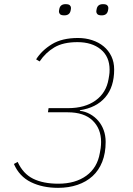

<svg xmlns="http://www.w3.org/2000/svg" viewBox="-20 -893 640 925"><path d="M260 12Q185 12 129 -15.5Q73 -43 47 -103L65 -113Q91 -56 139.5 -32Q188 -8 261 -8Q343 -8 396 -46.5Q449 -85 461 -156L465 -179Q466 -185 466.5 -194.5Q467 -204 467 -209Q467 -273 426 -312.5Q385 -352 306 -352H211L214 -372H308Q389 -372 440.5 -409Q492 -446 503 -512L506 -530Q507 -535 507.5 -542.5Q508 -550 508 -557Q508 -620 465.5 -655Q423 -690 353 -690Q284 -690 241.5 -664.5Q199 -639 171 -597L154 -607Q181 -650 230 -680Q279 -710 356 -710Q392 -710 424 -699.5Q456 -689 479.5 -669.5Q503 -650 516.5 -622Q530 -594 530 -558Q530 -474 487 -424Q444 -374 365 -362V-359Q391 -356 413.5 -343.5Q436 -331 453 -311.5Q470 -292 479.5 -266Q489 -240 489 -209Q489 -155 472.5 -113.5Q456 -72 426 -44.5Q396 -17 353.5 -2.5Q311 12 260 12ZM290 -819Q275 -819 269.5 -824.5Q264 -830 264 -837Q264 -840 264.5 -843Q265 -846 266 -851Q271 -873 296 -873Q311 -873 316.5 -867.5Q322 -862 322 -855Q322 -852 321.5 -849Q321 -846 320 -841Q315 -819 290 -819ZM470 -819Q455 -819 449.5 -824.5Q444 -830 444 -837Q444 -840 444.5 -843Q445 -846 446 -851Q451 -873 476 -873Q491 -873 496.5 -867.5Q502 -862 502 -855Q502 -852 501.5 -849Q501 -846 500 -841Q495 -819 470 -819Z"/></svg>

Font: IBM Plex Mono Thin
Style: Italic
Weight: 100
Italic angle: -9°
Monospace: yes
Designer: Mike Abbink, Paul van der Laan, Pieter van Rosmalen
Foundry: Bold Monday
Version: Version 2.3